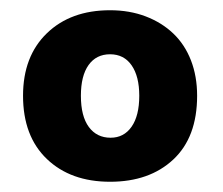

<svg xmlns="http://www.w3.org/2000/svg" viewBox="-20 -676 436 375"><path d="M365 -489Q365 -408 318.5 -364.5Q272 -321 195 -321Q118 -321 71.5 -365.5Q25 -410 25 -489Q25 -566 71.5 -611Q118 -656 195 -656Q233 -656 264.5 -644Q296 -632 318.5 -610.5Q341 -589 353 -558Q365 -527 365 -489ZM138 -489Q138 -449 153.5 -428Q169 -407 196 -407Q222 -407 237 -428.5Q252 -450 252 -489Q252 -527 237 -548.5Q222 -570 195 -570Q168 -570 153 -549Q138 -528 138 -489Z"/></svg>

Font: Baloo Thambi
Style: Regular
Weight: 400
Designer: Aadarsh Rajan and Ek Type
Foundry: Ek Type
Version: Version 1.443;PS 1.000;hotconv 16.6.51;makeotf.lib2.5.65220;